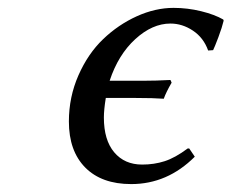

<svg xmlns="http://www.w3.org/2000/svg" viewBox="-20 -460 591 490"><path d="M422.9 -439.9Q458.5 -439.9 493.2 -431.4Q527.8 -422.9 549.8 -410.2L550.8 -407.2Q546.9 -390.6 537.4 -365.2Q527.8 -339.8 523.9 -332L511.2 -331.1Q499.5 -363.8 472.4 -381.8Q445.3 -399.9 415 -399.9Q368.7 -399.9 325.2 -360.1Q281.7 -320.3 259.8 -253.9H344.2Q378.9 -253.9 415 -255.9L418 -249Q404.3 -225.6 397.9 -208Q371.6 -210 326.2 -210H250Q245.1 -179.7 245.1 -160.2Q245.1 -102.5 271.5 -71.3Q297.9 -40 342.8 -40Q373.5 -40 400.1 -48.6Q426.8 -57.1 459 -81.1H462.9L477.1 -60.1Q407.2 9.8 314.9 9.8Q239.3 9.8 197.5 -32.5Q155.8 -74.7 155.8 -149.9Q155.8 -212.4 180.2 -267.8Q204.6 -323.2 243.2 -360.1Q281.7 -397 329.1 -418.5Q376.5 -439.9 422.9 -439.9Z"/></svg>

Font: Linear Smooth
Style: Italic
Weight: 400
Designer: Philipp H. Poll, Flanker
Foundry: Philipp H. Poll, reworked by Flanker
Version: Version 1.061 | FøM Fix